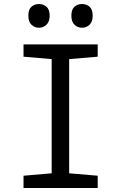

<svg xmlns="http://www.w3.org/2000/svg" viewBox="-20 -935 603 955"><path d="M97 0V-61L237 -73V-641L97 -653V-714H466V-653L324 -641V-73L466 -61V0ZM388 -797Q366 -797 350.5 -812Q335 -827 335 -857Q335 -888 350.5 -901.5Q366 -915 388 -915Q410 -915 425.5 -901.5Q441 -888 441 -857Q441 -827 425.5 -812Q410 -797 388 -797ZM174 -797Q152 -797 136.5 -812Q121 -827 121 -857Q121 -888 136.5 -901.5Q152 -915 174 -915Q195 -915 211 -901.5Q227 -888 227 -857Q227 -827 211 -812Q195 -797 174 -797Z"/></svg>

Font: Noto Sans Mono SemiCondensed
Style: Regular
Weight: 400
Width: 4
Designer: Monotype Design Team
Foundry: Monotype Imaging Inc.
Version: Version 2.014